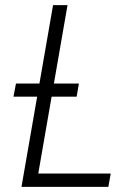

<svg xmlns="http://www.w3.org/2000/svg" viewBox="-20 -731 529 751"><path d="M413.1 -52.2 403.8 0H104L113.3 -52.2ZM244.1 -710.9 120.6 0H64L187.5 -710.9ZM288.6 -404.3 279.8 -353H32.7L42.5 -404.3Z"/></svg>

Font: Roboto Condensed Light
Style: Italic
Weight: 300
Italic angle: -12°
Designer: Christian Robertson
Foundry: Google
Version: Version 3.0; 2020